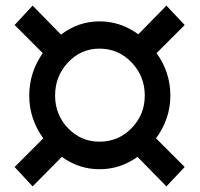

<svg xmlns="http://www.w3.org/2000/svg" viewBox="-20 -659 712 683"><path d="M535 -167 637 -65 572 4 469 -101Q408 -57 334 -57Q261 -57 200 -101L96 4L32 -65L134 -167Q84 -236 84 -319Q84 -401 132 -470L32 -570L96 -639L197 -536Q259 -583 334 -583Q409 -583 472 -537L572 -639L637 -570L537 -470Q586 -402 586 -319Q586 -236 535 -167ZM334 -155Q401 -155 448 -203Q495 -251 495 -319Q495 -388 448 -437Q401 -486 334 -486Q268 -486 222 -437Q176 -388 176 -319Q176 -251 222 -203Q268 -155 334 -155Z"/></svg>

Font: Steamflix Grotesk
Style: Regular
Weight: 400
Designer: Julieta Ulanovsky
Foundry: Julieta Ulanovsky
Version: Version 4.000;PS 004.000;hotconv 1.0.88;makeotf.lib2.5.64775